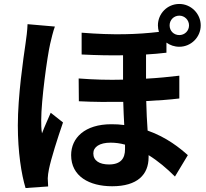

<svg xmlns="http://www.w3.org/2000/svg" viewBox="-20 -890 1040 969"><path d="M119 -768C118 -736 113 -698 109 -671C98 -595 70 -407 70 -257C70 -123 88 -10 109 59L223 51C222 37 221 20 221 10C221 -1 224 -22 227 -36C238 -90 270 -191 298 -272L236 -321C222 -288 205 -252 192 -217C188 -237 188 -264 188 -284C188 -383 218 -602 233 -668C237 -686 249 -736 257 -756ZM885 -811C912 -811 934 -789 934 -762C934 -734 912 -713 885 -713C857 -713 836 -734 836 -762C836 -789 857 -811 885 -811ZM611 -137C611 -90 589 -60 530 -60C482 -60 451 -79 451 -116C451 -148 482 -170 538 -170C562 -170 586 -167 611 -160ZM820 -675C838 -662 860 -654 885 -654C944 -654 993 -702 993 -762C993 -821 944 -870 885 -870C824 -870 777 -821 777 -762C777 -751 779 -739 782 -729C671 -716 554 -712 392 -725V-615C471 -611 539 -610 601 -611V-488C529 -486 454 -488 377 -494L378 -379C454 -375 530 -375 602 -376C603 -337 605 -297 607 -259C586 -262 564 -263 542 -263C408 -263 339 -194 339 -107C339 0 431 50 546 50C674 50 730 -9 730 -97V-107C777 -78 822 -40 863 1L928 -107C890 -141 822 -197 725 -231C722 -277 719 -326 718 -380C780 -383 836 -387 885 -393V-508C833 -502 777 -496 717 -493V-615C752 -617 786 -620 820 -624Z"/></svg>

Font: Noto Sans CJK KR Bold
Style: Regular
Weight: 700
Designer: Ryoko NISHIZUKA (kana & ideographs); Paul D. Hunt (Latin, Greek & Cyrillic); Wenlong ZHANG (bopomofo); Sandoll Communica
Foundry: Adobe Systems Incorporated
Version: Version 1.004;PS 1.004;hotconv 1.0.82;makeotf.lib2.5.63406